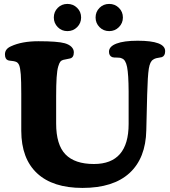

<svg xmlns="http://www.w3.org/2000/svg" viewBox="-20 -922 854 965"><path d="M250.5 -834Q250.5 -862.8 270.3 -882.6Q290 -902.3 318.8 -902.3Q347.7 -902.3 367.7 -882.6Q387.7 -862.8 387.7 -834Q387.7 -805.7 367.7 -785.6Q347.7 -765.6 318.8 -765.6Q290 -765.6 270.3 -785.6Q250.5 -805.7 250.5 -834ZM460.4 -834Q460.4 -862.8 480.2 -882.6Q500 -902.3 528.8 -902.3Q557.6 -902.3 577.6 -882.6Q597.7 -862.8 597.7 -834Q597.7 -805.7 577.6 -785.6Q557.6 -765.6 528.8 -765.6Q500 -765.6 480.2 -785.6Q460.4 -805.7 460.4 -834ZM719.7 -446.8 715.3 -267.1Q712.4 -127 630.9 -52.2Q549.3 22.5 394.5 22.5Q245.6 22.5 166.5 -51Q87.4 -124.5 86.9 -264.2V-450.7Q86.9 -514.6 84.5 -547.6Q82 -580.6 76.2 -594.5Q70.3 -608.4 59.1 -611.8Q51.8 -614.7 38.1 -616Q24.4 -617.2 20 -619.1Q4.9 -625 4.9 -648.9Q4.9 -676.3 35.6 -689.5Q89.8 -714.8 173.3 -714.8Q269.5 -714.8 305.7 -704.6Q327.6 -698.2 339.4 -686.3Q351.1 -674.3 351.1 -659.2Q351.1 -633.3 333 -628.4Q327.1 -626.5 315.9 -624.8Q304.7 -623 297.9 -621.1Q288.6 -618.7 283.2 -612.1Q277.8 -605.5 272.5 -587.4Q267.1 -569.3 264.6 -532.7Q262.2 -496.1 262.2 -438.5V-301.3Q262.2 -194.3 309.1 -146Q356 -97.7 452.1 -97.7Q626.5 -97.7 626.5 -298.8V-463.4Q626 -548.3 618.7 -585.4Q611.3 -622.6 592.3 -628.4Q585 -632.8 568.1 -632.6Q551.3 -632.3 543.9 -634.8Q527.8 -641.6 527.8 -662.1Q527.8 -688.5 565.2 -702.9Q602.5 -717.3 671.9 -717.3Q810.1 -717.3 810.1 -665Q810.1 -641.1 793.5 -634.8Q791.5 -633.8 774.9 -631.3Q758.3 -628.9 749.5 -622.1Q733.9 -613.3 728 -577.1Q722.2 -541 719.7 -446.8Z"/></svg>

Font: Cooper*
Style: Bold
Weight: 700
Designer: Owen Earl
Foundry: indestructible type*
Version: Version 0.001